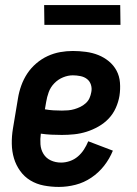

<svg xmlns="http://www.w3.org/2000/svg" viewBox="-20 -729 540 757"><path d="M212 8Q182 8 153 2.5Q124 -3 100 -17.5Q76 -32 59.5 -55Q43 -78 35 -105Q27 -132 26.5 -162Q26 -192 31 -222L51 -342Q55 -367 64 -392Q73 -417 87.5 -439Q102 -461 123 -479Q144 -497 168 -508Q192 -519 217 -523.5Q242 -528 267 -528Q293 -528 319 -524.5Q345 -521 367.5 -512Q390 -503 409 -487.5Q428 -472 439.5 -450.5Q451 -429 453 -403Q455 -377 451 -351Q447 -327 436.5 -303.5Q426 -280 408.5 -261.5Q391 -243 368 -230Q345 -217 321 -209.5Q297 -202 272.5 -199.5Q248 -197 224 -197Q203 -197 182.5 -198Q162 -199 141 -202Q138 -181 139.5 -160Q141 -139 151.5 -122Q162 -105 180.5 -96.5Q199 -88 221 -88Q238 -88 255.5 -94Q273 -100 287 -112Q301 -124 311 -139.5Q321 -155 328 -172L425 -135Q412 -103 390.5 -75.5Q369 -48 340 -28.5Q311 -9 278 -0.5Q245 8 212 8ZM224 -293Q236 -293 248.5 -294Q261 -295 273 -298.5Q285 -302 296.5 -307.5Q308 -313 318 -322Q328 -331 333 -342.5Q338 -354 340 -366Q343 -381 338.5 -395Q334 -409 323 -417.5Q312 -426 297 -429Q282 -432 267 -432Q248 -432 228.5 -424Q209 -416 194 -400.5Q179 -385 172 -365.5Q165 -346 162 -327L157 -298Q174 -295 190.5 -294Q207 -293 224 -293ZM455 -631H155L154 -709H454Z"/></svg>

Font: Iosevka
Style: Bold Italic
Weight: 700
Italic angle: -9°
Monospace: yes
Designer: Belleve Invis
Foundry: Belleve Invis
Version: Version 32.5.0; ttfautohint (v1.8.4)